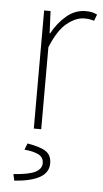

<svg xmlns="http://www.w3.org/2000/svg" viewBox="-52 -524 414 774"><g transform="rotate(5 155.0 -137.0)"><path d="M96 0V-478H122L126 -388H128Q152 -432 186.5 -461Q221 -490 264 -490Q276 -490 287 -488Q298 -486 310 -480L300 -454Q291 -457 282.5 -458.5Q274 -460 260 -460Q227 -460 191 -431.5Q155 -403 126 -332V0ZM36 216 30 190Q96 185 120 171.5Q144 158 144 136Q144 112 123 101.5Q102 91 66 88L76 62Q130 71 152 86.5Q174 102 174 134Q174 171 139 191Q104 211 36 216Z"/></g></svg>

Font: Source Sans 3 Variable
Style: Regular
Weight: 200
Designer: Paul D. Hunt
Foundry: Adobe Systems Incorporated
Version: Version 3.026